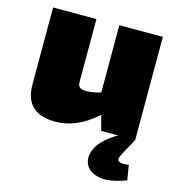

<svg xmlns="http://www.w3.org/2000/svg" viewBox="-107 -592 828 899"><g transform="rotate(15 307.5 -142.5)"><path d="M573 120 585 192Q504 222 456.5 213Q409 204 391.5 173.5Q374 143 387 105Q405 49 489 0H407L388 -73Q292 14 188 14Q40 14 40 -126V-500H250V-193Q250 -162 287 -162Q323 -162 361 -174V-500H572V0Q532 72 525 87Q513 112 527 118.5Q541 125 573 120Z"/></g></svg>

Font: Exo 2.0 Black
Style: Regular
Weight: 900
Designer: Natanael Gama
Version: Version 1.001;PS 001.001;hotconv 1.0.70;makeotf.lib2.5.58329